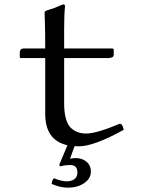

<svg xmlns="http://www.w3.org/2000/svg" viewBox="-20 -663 680 883"><path d="M304 96Q278 96 258 102L252 96L290 5Q188 -18 188 -139V-396H76Q71 -396 71 -402V-420Q71 -440 89 -440H188Q188 -478 187.5 -511Q187 -544 186.5 -561Q186 -578 185.5 -590.5Q185 -603 185 -606Q185 -610 191 -613Q197 -616 209 -619.5Q221 -623 227 -625Q269 -643 271 -643Q279 -643 279 -634Q275 -594 275 -529V-440H495Q503 -440 503 -434V-409Q503 -403 495.5 -399.5Q488 -396 479 -396H275V-187Q275 -145 283.5 -116Q292 -87 307.5 -73.5Q323 -60 339.5 -54.5Q356 -49 377 -49Q424 -49 531 -94Q544 -93 549 -66Q412 10 342 10Q332 10 323 9L302 67Q314 64 328 64Q358 64 378 81Q398 98 398 126Q398 158 367.5 179Q337 200 292 200Q256 200 218 183Q218 167 228 157Q265 171 286 171Q309 171 322.5 160.5Q336 150 336 131Q336 96 304 96Z"/></svg>

Font: Libertinus Mono
Style: Regular
Weight: 400
Designer: Philipp H. Poll
Foundry: Khaled Hosny
Version: Version 6.7